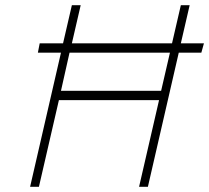

<svg xmlns="http://www.w3.org/2000/svg" viewBox="-20 -720 806 740"><path d="M126 -517 133 -553H223L257 -700H291L257 -553H643L677 -700H711L677 -553H766L756 -517H669L550 0H516L593 -334H207L130 0H96L215 -517ZM215 -370H601L635 -517H248Z"/></svg>

Font: Titillium Web ExtraLight
Style: Italic
Weight: 275
Italic angle: -13°
Version: Version 1.002;PS 57.000;hotconv 1.0.70;makeotf.lib2.5.55311